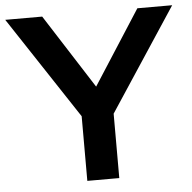

<svg xmlns="http://www.w3.org/2000/svg" viewBox="-52 -751 802 802"><g transform="rotate(-5 349.0 -350.0)"><path d="M282 0V-271L-1 -700H154L353 -389L553 -700H699L416 -270V0Z"/></g></svg>

Font: Rosa Sans SemiBold
Style: Regular
Weight: 600
Designer: Pentagram / MCKL
Foundry: Pentagram / MCKL
Version: Version 1.005;September 16, 2019;FontCreator 11.5.0.2425 64-